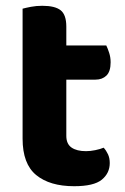

<svg xmlns="http://www.w3.org/2000/svg" viewBox="-20 -628 432 663"><path d="M209 -159Q209 -131 227 -118.5Q245 -106 277 -106Q292 -106 309 -109.5Q326 -113 338 -118Q347 -108 353 -95Q359 -82 359 -65Q359 -30 331.5 -7.5Q304 15 236 15Q152 15 105 -23.5Q58 -62 58 -149V-598Q69 -601 87 -604.5Q105 -608 126 -608Q170 -608 189.5 -592.5Q209 -577 209 -536V-471H347Q352 -461 357 -445.5Q362 -430 362 -413Q362 -381 347.5 -367Q333 -353 310 -353H209V-159Z"/></svg>

Font: Baloo Thambi 2
Style: Bold
Weight: 700
Designer: Aadarsh Rajan and Ek Type
Foundry: Ek Type
Version: Version 1.640;hotconv 1.0.111;makeotfexe 2.5.65597; ttfautoh